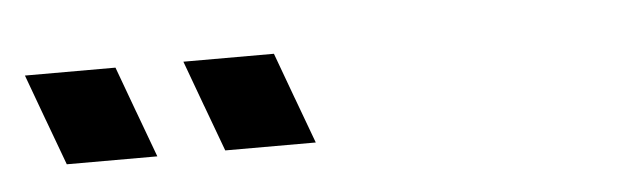

<svg xmlns="http://www.w3.org/2000/svg" viewBox="-263 -745 562 169"><g transform="rotate(-5 18.0 -660.5)"><path d="M-3.4 -660 11.4 -620H-68.6L-83.4 -660L-83.8 -661L-98.5 -701H-18.5L-3.8 -661ZM-143.4 -660 -128.6 -620H-208.6L-223.4 -660L-223.8 -661L-238.5 -701H-158.5L-143.8 -661Z"/></g></svg>

Font: Nordica Plus
Style: NordicaClassicLightOpObl
Weight: 300
Version: Version 1.01